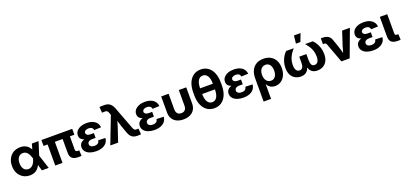

<svg xmlns="http://www.w3.org/2000/svg" viewBox="39 -2018 7411 3500"><g transform="rotate(-20 3744.5 -268.0)"><path d="M284.7 11.7Q209 11.7 151.6 -23.4Q94.2 -58.6 62.5 -119.9Q30.8 -181.2 30.8 -259.8Q30.8 -339.8 62.5 -401.4Q94.2 -462.9 152.1 -497.8Q210 -532.7 288.6 -532.7Q335 -532.7 370.4 -519.8Q405.8 -506.8 431.6 -483.6Q457.5 -460.4 475.6 -428.7Q493.7 -397 505.4 -358.9H536.1L559.1 -275.4L648.9 0H517.1L438.5 -262.2Q428.2 -297.9 415 -326.4Q401.9 -355 385 -374.8Q368.2 -394.5 346.4 -405.3Q324.7 -416 297.4 -416Q259.8 -416 232.7 -397Q205.6 -377.9 191.2 -343.5Q176.8 -309.1 176.8 -261.2Q176.8 -213.9 190.9 -179Q205.1 -144 231.7 -125Q258.3 -106 294.4 -106Q322.8 -106 345.5 -117.2Q368.2 -128.4 386 -148.9Q403.8 -169.4 417 -197.5Q430.2 -225.6 439 -259.3L511.7 -522.5H641.6L558.6 -259.3L534.7 -168H503.4Q490.2 -127.9 471.4 -95.2Q452.6 -62.5 426.5 -38.6Q400.4 -14.6 365.5 -1.5Q330.6 11.7 284.7 11.7Z M1229.5 1Q1144 1 1105.5 -33.2Q1066.9 -67.4 1066.9 -140.1V-491.7H1208V-154.8Q1208 -131.3 1218.5 -120.8Q1229 -110.4 1252.4 -110.4Q1259.8 -110.4 1267.6 -110.4Q1275.4 -110.4 1280.8 -110.8L1286.1 -2Q1274.9 -1 1259.5 0Q1244.1 1 1229.5 1ZM775.4 0V-491.7H916.5V0ZM696.8 -408.2V-522.5H1294.9V-408.2Z M1570.3 11.2Q1504.9 11.2 1452.1 -7.3Q1399.4 -25.9 1368.7 -61.8Q1337.9 -97.7 1337.9 -148.4Q1337.9 -186 1355.2 -212.2Q1372.6 -238.3 1403.8 -254.6Q1435.1 -271 1476.6 -278.3Q1518.1 -285.6 1565.4 -285.6H1639.2V-222.2H1572.8Q1544.9 -222.2 1524.2 -214.6Q1503.4 -207 1492.2 -192.6Q1481 -178.2 1481 -157.7Q1481 -127.4 1505.4 -109.9Q1529.8 -92.3 1572.8 -92.3Q1602.1 -92.3 1622.3 -100.6Q1642.6 -108.9 1654.1 -125Q1665.5 -141.1 1668.5 -164.6L1807.1 -159.7Q1802.7 -106.4 1772.7 -68.1Q1742.7 -29.8 1691.2 -9.3Q1639.6 11.2 1570.3 11.2ZM1571.3 -252.9Q1520 -252.9 1478.8 -259Q1437.5 -265.1 1408.7 -278.8Q1379.9 -292.5 1364.7 -315.4Q1349.6 -338.4 1349.6 -372.6Q1349.6 -421.4 1378.9 -457.3Q1408.2 -493.2 1459.2 -513.2Q1510.3 -533.2 1574.7 -533.2Q1636.7 -533.2 1685.5 -514.2Q1734.4 -495.1 1763.9 -458.7Q1793.5 -422.4 1798.3 -369.6L1663.6 -364.3Q1660.2 -395 1637.5 -412.1Q1614.7 -429.2 1575.7 -429.2Q1537.6 -429.2 1513.4 -413.1Q1489.3 -397 1489.3 -370.6Q1489.3 -347.2 1511.2 -331.1Q1533.2 -314.9 1575.2 -314.9H1639.2V-252.9Z M1843.3 0 2044.4 -521.5 2029.8 -561Q2022.5 -582.5 2012.9 -594.7Q2003.4 -606.9 1989.7 -611.6Q1976.1 -616.2 1956.5 -614.7L1905.8 -613.8L1897.9 -727.1Q1919.9 -728.5 1944.8 -729.2Q1969.7 -730 1994.1 -730Q2035.6 -730 2067.6 -716.6Q2099.6 -703.1 2123.5 -674.8Q2147.5 -646.5 2164.6 -601.1L2328.6 -167.5Q2336.9 -146 2345.9 -133.5Q2355 -121.1 2367.4 -116.2Q2379.9 -111.3 2397.9 -112.3L2431.6 -113.3L2439 -0.5Q2422.4 1 2403.3 2Q2384.3 2.9 2364.7 2.9Q2323.7 2.9 2292.5 -10.5Q2261.2 -23.9 2239 -52.5Q2216.8 -81.1 2201.2 -126.5L2153.3 -261.2Q2137.7 -308.1 2124.3 -355.5Q2110.8 -402.8 2098.1 -451.7H2137.2Q2124 -403.3 2111.1 -355.7Q2098.1 -308.1 2083 -261.2L1995.1 0Z M2701.7 11.2Q2636.2 11.2 2583.5 -7.3Q2530.8 -25.9 2500 -61.8Q2469.2 -97.7 2469.2 -148.4Q2469.2 -186 2486.6 -212.2Q2503.9 -238.3 2535.2 -254.6Q2566.4 -271 2607.9 -278.3Q2649.4 -285.6 2696.8 -285.6H2770.5V-222.2H2704.1Q2676.3 -222.2 2655.5 -214.6Q2634.8 -207 2623.5 -192.6Q2612.3 -178.2 2612.3 -157.7Q2612.3 -127.4 2636.7 -109.9Q2661.1 -92.3 2704.1 -92.3Q2733.4 -92.3 2753.7 -100.6Q2773.9 -108.9 2785.4 -125Q2796.9 -141.1 2799.8 -164.6L2938.5 -159.7Q2934.1 -106.4 2904.1 -68.1Q2874 -29.8 2822.5 -9.3Q2771 11.2 2701.7 11.2ZM2702.6 -252.9Q2651.4 -252.9 2610.1 -259Q2568.8 -265.1 2540 -278.8Q2511.2 -292.5 2496.1 -315.4Q2481 -338.4 2481 -372.6Q2481 -421.4 2510.3 -457.3Q2539.6 -493.2 2590.6 -513.2Q2641.6 -533.2 2706.1 -533.2Q2768.1 -533.2 2816.9 -514.2Q2865.7 -495.1 2895.3 -458.7Q2924.8 -422.4 2929.7 -369.6L2794.9 -364.3Q2791.5 -395 2768.8 -412.1Q2746.1 -429.2 2707 -429.2Q2668.9 -429.2 2644.8 -413.1Q2620.6 -397 2620.6 -370.6Q2620.6 -347.2 2642.6 -331.1Q2664.6 -314.9 2706.5 -314.9H2770.5V-252.9Z M3263.7 10.3Q3188.5 10.3 3133.8 -16.4Q3079.1 -43 3049.8 -92.3Q3020.5 -141.6 3020.5 -209V-522.5H3164.6V-217.8Q3164.6 -184.1 3176 -159.9Q3187.5 -135.7 3209.7 -123Q3231.9 -110.4 3263.7 -110.4Q3295.4 -110.4 3317.4 -123Q3339.4 -135.7 3350.8 -159.9Q3362.3 -184.1 3362.3 -217.8V-522.5H3506.8V-209Q3506.8 -141.6 3477.5 -92.3Q3448.2 -43 3393.8 -16.4Q3339.4 10.3 3263.7 10.3Z M3861.8 11.7Q3779.8 11.7 3720 -30.8Q3660.2 -73.2 3627.4 -151.1Q3594.7 -229 3594.7 -335.4V-392.1Q3594.7 -499 3627.4 -576.7Q3660.2 -654.3 3720 -696.8Q3779.8 -739.3 3861.8 -739.3Q3943.8 -739.3 4003.9 -696.8Q4064 -654.3 4096.4 -576.7Q4128.9 -499 4128.9 -392.1V-335.4Q4128.9 -229 4096.4 -151.1Q4064 -73.2 4003.9 -30.8Q3943.8 11.7 3861.8 11.7ZM3861.8 -105.5Q3920.9 -105.5 3953.4 -158.9Q3985.8 -212.4 3985.8 -315.4V-412.1Q3985.8 -515.1 3953.4 -568.6Q3920.9 -622.1 3861.8 -622.1Q3802.7 -622.1 3770.3 -568.6Q3737.8 -515.1 3737.8 -412.1V-315.4Q3737.8 -212.4 3770.3 -158.9Q3802.7 -105.5 3861.8 -105.5ZM3711.4 -308.6V-418.9H4011.7V-308.6Z M4424.8 11.2Q4359.4 11.2 4306.6 -7.3Q4253.9 -25.9 4223.1 -61.8Q4192.4 -97.7 4192.4 -148.4Q4192.4 -186 4209.7 -212.2Q4227.1 -238.3 4258.3 -254.6Q4289.6 -271 4331.1 -278.3Q4372.6 -285.6 4419.9 -285.6H4493.7V-222.2H4427.2Q4399.4 -222.2 4378.7 -214.6Q4357.9 -207 4346.7 -192.6Q4335.4 -178.2 4335.4 -157.7Q4335.4 -127.4 4359.9 -109.9Q4384.3 -92.3 4427.2 -92.3Q4456.5 -92.3 4476.8 -100.6Q4497.1 -108.9 4508.5 -125Q4520 -141.1 4522.9 -164.6L4661.6 -159.7Q4657.2 -106.4 4627.2 -68.1Q4597.2 -29.8 4545.7 -9.3Q4494.1 11.2 4424.8 11.2ZM4425.8 -252.9Q4374.5 -252.9 4333.3 -259Q4292 -265.1 4263.2 -278.8Q4234.4 -292.5 4219.2 -315.4Q4204.1 -338.4 4204.1 -372.6Q4204.1 -421.4 4233.4 -457.3Q4262.7 -493.2 4313.7 -513.2Q4364.7 -533.2 4429.2 -533.2Q4491.2 -533.2 4540 -514.2Q4588.9 -495.1 4618.4 -458.7Q4647.9 -422.4 4652.8 -369.6L4518.1 -364.3Q4514.6 -395 4491.9 -412.1Q4469.2 -429.2 4430.2 -429.2Q4392.1 -429.2 4367.9 -413.1Q4343.8 -397 4343.8 -370.6Q4343.8 -347.2 4365.7 -331.1Q4387.7 -314.9 4429.7 -314.9H4493.7V-252.9Z M4743.7 204.1V-245.6Q4743.7 -338.4 4776.1 -402.3Q4808.6 -466.3 4866.9 -499.3Q4925.3 -532.2 5003.9 -532.2Q5081.5 -532.2 5139.9 -500.2Q5198.2 -468.3 5231.2 -407.5Q5264.2 -346.7 5264.2 -259.8Q5264.2 -179.2 5235.6 -118.4Q5207 -57.6 5156.7 -23.7Q5106.4 10.3 5041 10.3Q5004.4 10.3 4975.3 -1Q4946.3 -12.2 4925 -32.2Q4903.8 -52.2 4890.1 -79.6H4887.7V204.1ZM5002 -106.9Q5039.1 -106.9 5064.7 -126Q5090.3 -145 5104 -179.7Q5117.7 -214.4 5117.7 -261.7Q5117.7 -308.6 5104.2 -343.3Q5090.8 -377.9 5065.2 -396.7Q5039.6 -415.5 5002.9 -415.5Q4966.3 -415.5 4939 -396.5Q4911.6 -377.4 4896.7 -343Q4881.8 -308.6 4881.8 -261.7Q4881.8 -214.8 4896.7 -179.9Q4911.6 -145 4938.7 -126Q4965.8 -106.9 5002 -106.9Z M5540.5 7.8Q5481.4 7.8 5432.6 -18.8Q5383.8 -45.4 5354.7 -99.1Q5325.7 -152.8 5325.7 -233.4Q5325.7 -300.3 5344.2 -357.2Q5362.8 -414.1 5390.4 -456.5Q5418 -499 5444.8 -522.5H5591.8Q5559.1 -484.4 5531.2 -442.1Q5503.4 -399.9 5486.8 -350.3Q5470.2 -300.8 5470.2 -239.7Q5470.2 -174.3 5492.2 -139.9Q5514.2 -105.5 5556.2 -105.5Q5595.7 -105.5 5614.5 -135.5Q5633.3 -165.5 5633.3 -223.6V-343.3H5772V-223.6Q5772 -165.5 5789.6 -135.5Q5807.1 -105.5 5846.7 -105.5Q5889.6 -105.5 5911.6 -139.6Q5933.6 -173.8 5933.6 -239.7Q5933.6 -301.3 5917 -350.8Q5900.4 -400.4 5872.8 -442.4Q5845.2 -484.4 5812.5 -522.5H5959.5Q5986.8 -499 6014.2 -456.5Q6041.5 -414.1 6060.1 -357.2Q6078.6 -300.3 6078.6 -233.4Q6078.6 -152.3 6049.6 -98.6Q6020.5 -44.9 5971.4 -18.6Q5922.4 7.8 5862.8 7.8Q5806.6 7.8 5770.8 -13.9Q5734.9 -35.6 5715.6 -73.7Q5696.3 -111.8 5689.9 -159.7H5713.4Q5707 -111.3 5687.3 -73.2Q5667.5 -35.2 5631.6 -13.7Q5595.7 7.8 5540.5 7.8ZM5658.2 -586.9 5675.3 -739.7H5803.2L5744.6 -586.9Z M6326.2 0 6184.6 -381.8Q6179.2 -396.5 6169.4 -403.1Q6159.7 -409.7 6143.1 -409.7H6117.2V-523.4H6144.5Q6218.3 -523.4 6259.8 -496.3Q6301.3 -469.2 6320.3 -408.2L6371.1 -261.2Q6386.2 -213.9 6399.4 -166.5Q6412.6 -119.1 6425.8 -70.8H6392.1Q6404.8 -119.1 6417.7 -166.5Q6430.7 -213.9 6445.3 -261.2L6530.8 -522.5H6681.2L6487.3 0Z M6942.9 11.2Q6877.4 11.2 6824.7 -7.3Q6772 -25.9 6741.2 -61.8Q6710.4 -97.7 6710.4 -148.4Q6710.4 -186 6727.8 -212.2Q6745.1 -238.3 6776.4 -254.6Q6807.6 -271 6849.1 -278.3Q6890.6 -285.6 6938 -285.6H7011.7V-222.2H6945.3Q6917.5 -222.2 6896.7 -214.6Q6876 -207 6864.7 -192.6Q6853.5 -178.2 6853.5 -157.7Q6853.5 -127.4 6877.9 -109.9Q6902.3 -92.3 6945.3 -92.3Q6974.6 -92.3 6994.9 -100.6Q7015.1 -108.9 7026.6 -125Q7038.1 -141.1 7041 -164.6L7179.7 -159.7Q7175.3 -106.4 7145.3 -68.1Q7115.2 -29.8 7063.7 -9.3Q7012.2 11.2 6942.9 11.2ZM6943.8 -252.9Q6892.6 -252.9 6851.3 -259Q6810.1 -265.1 6781.2 -278.8Q6752.4 -292.5 6737.3 -315.4Q6722.2 -338.4 6722.2 -372.6Q6722.2 -421.4 6751.5 -457.3Q6780.8 -493.2 6831.8 -513.2Q6882.8 -533.2 6947.3 -533.2Q7009.3 -533.2 7058.1 -514.2Q7106.9 -495.1 7136.5 -458.7Q7166 -422.4 7170.9 -369.6L7036.1 -364.3Q7032.7 -395 7010 -412.1Q6987.3 -429.2 6948.2 -429.2Q6910.2 -429.2 6886 -413.1Q6861.8 -397 6861.8 -370.6Q6861.8 -347.2 6883.8 -331.1Q6905.8 -314.9 6947.8 -314.9H7011.7V-252.9Z M7427.2 1Q7339.8 1 7300.8 -32.5Q7261.7 -65.9 7261.7 -140.1V-522.5H7405.8V-155.3Q7405.8 -130.9 7415.5 -120.8Q7425.3 -110.8 7448.7 -110.8Q7455.1 -110.8 7460.9 -110.8Q7466.8 -110.8 7471.7 -111.3L7476.6 -2Q7465.8 -1 7453.4 0Q7440.9 1 7427.2 1Z"/></g></svg>

Font: Inter 28pt
Style: Bold
Weight: 700
Designer: Rasmus Andersson
Foundry: rsms
Version: Version 4.001;git-66647c0bb